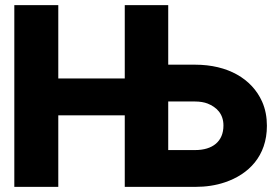

<svg xmlns="http://www.w3.org/2000/svg" viewBox="-20 -731 1093 751"><path d="M36 0H208V-280H468V0H743C786 0 825 -6 860 -18C952 -49 1024 -120 1024 -239C1024 -273 1018 -305 1005 -334C965 -423 871 -478 743 -478H638V-711H468V-424H208V-711H36ZM638 -144V-334H743C762 -334 779 -331 792 -326C827 -312 854 -286 854 -240C854 -178 812 -144 743 -144Z"/></svg>

Font: Asimov Pro
Style: Ult
Weight: 900
Designer: Google
Version: Version 2.000980; 2014